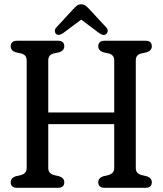

<svg xmlns="http://www.w3.org/2000/svg" viewBox="-20 -894 774 914"><path d="M149.1 -358.7H564.5V-303H149.1ZM209.7 -95.4Q209.7 -81.3 216.1 -73.3Q222.4 -65.2 236.4 -60.8L263.4 -54.4Q286 -46.1 286 -25.9Q286 -13.5 278.5 -6.8Q271 0 256.2 0H60.8Q46.5 0 38.8 -6.8Q31 -13.5 31 -25.9Q31 -46.1 53.3 -54.4L80 -60.8Q94.3 -65.2 100.6 -73.3Q107 -81.3 107 -95.4V-605.5Q107 -619.3 101.2 -627Q95.5 -634.8 83 -638.9L53.3 -645.6Q31 -653.9 31 -674.1Q31 -686.8 38.8 -693.4Q46.5 -700 60.8 -700H256.2Q271 -700 278.5 -693.4Q286 -686.8 286 -674.1Q286 -653.9 263.4 -645.6L233.4 -638.9Q220.9 -634.8 215.3 -627Q209.7 -619.3 209.7 -605.5ZM626.4 -95.4Q626.4 -81.3 632.8 -73.3Q639.1 -65.2 653.1 -60.8L680.1 -54.4Q702.7 -46.1 702.7 -25.9Q702.7 -13.5 695.2 -6.8Q687.7 0 672.9 0H477.5Q463.2 0 455.4 -6.8Q447.7 -13.5 447.7 -25.9Q447.7 -46.1 470 -54.4L496.7 -60.8Q511 -65.2 517.3 -73.3Q523.7 -81.3 523.7 -95.4V-605.5Q523.7 -619.3 517.9 -627Q512.2 -634.8 499.7 -638.9L470 -645.6Q447.7 -653.9 447.7 -674.1Q447.7 -686.8 455.4 -693.4Q463.2 -700 477.5 -700H672.9Q687.7 -700 695.2 -693.4Q702.7 -686.8 702.7 -674.1Q702.7 -653.9 680.1 -645.6L650.1 -638.9Q637.6 -634.8 632 -627Q626.4 -619.3 626.4 -605.5ZM384.5 -814H348.6L451.4 -737Q473.6 -721 486.4 -732.6Q491.6 -737.5 492.8 -746.2Q494 -754.9 485.4 -763.8L407.2 -848.3Q396.5 -859.8 387.9 -866.7Q379.3 -873.5 366.1 -873.5Q353.8 -873.5 345.4 -866.5Q336.9 -859.5 326.5 -848.3L248.6 -763.8Q240.3 -754.9 241.1 -746.1Q241.8 -737.2 246.7 -732.6Q259.5 -721.6 281.4 -737Z"/></svg>

Font: Fraunces 144pt S100 Black
Style: Regular
Weight: 900
Version: Version 1.000